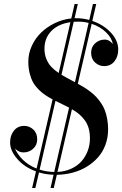

<svg xmlns="http://www.w3.org/2000/svg" viewBox="-20 -850 605 950"><path d="M349.1 -830.1H365L348.9 -759.8Q351.6 -760 356.9 -760Q389.6 -760 421.6 -751.2L439.9 -830.1H456.1L436.8 -746.6Q492.4 -727.5 528.7 -688.5Q564.9 -649.4 564.9 -605Q564.9 -569.6 546.1 -546.3Q527.3 -522.9 495.1 -522.9Q470.2 -522.9 450.6 -540.6Q430.9 -558.3 430.9 -589.1Q430.9 -617.9 451 -636Q471.2 -654.1 498 -654.1Q511.7 -654.1 522.7 -646.7Q533.7 -639.4 538.1 -631.1Q533.7 -661.9 504.9 -689.9Q476.1 -718 433.6 -732.2L365 -435.8Q383.3 -425.8 397.5 -417Q411.6 -408.2 427.9 -395.6Q444.1 -383.1 456.1 -370.4Q468 -357.7 479.7 -340.6Q491.5 -323.5 498.7 -304.6Q505.9 -285.6 510.4 -261.5Q514.9 -237.3 514.9 -210Q514.9 -169.4 501.8 -133.9Q488.8 -98.4 465.3 -71.8Q441.9 -45.2 410.3 -25.8Q378.7 -6.3 340.7 3.9Q302.7 14.2 261.2 14.9L246.1 80.1H230L245.1 14.6Q207.5 13.7 172.9 3.2L155 80.1H138.9L158 -2Q100.1 -23.2 65.1 -64Q30 -104.7 30 -145Q30 -180.4 49 -203.7Q67.9 -227.1 100.1 -227.1Q125 -227.1 144.5 -209.4Q164.1 -191.7 164.1 -160.9Q164.1 -132.1 143.9 -114Q123.8 -95.9 96.9 -95.9Q81.3 -95.9 69 -103.3Q56.6 -110.6 53 -117.9Q64.7 -87.9 92.5 -60.1Q120.4 -32.2 161.1 -16.1L240.2 -358.2Q219 -369.4 202.9 -380.4Q186.8 -391.4 170.4 -407.7Q154.1 -424.1 143.7 -442.7Q133.3 -461.4 126.7 -487.5Q120.1 -513.7 120.1 -544.9Q120.1 -585.9 137.7 -623.8Q155.3 -661.6 184.4 -689.6Q213.6 -717.5 252.3 -736Q291 -754.4 332.8 -758.8ZM366.9 -742.9Q355.5 -742.9 344.7 -742.2L284.2 -480Q302.2 -469 350.8 -443.4L418.5 -736.6Q393.6 -742.9 366.9 -742.9ZM200 -608.9Q200 -581.1 209.5 -558.1Q219 -535.2 233.6 -519.5Q248.3 -503.9 270.3 -488.8L328.4 -740.2Q267.6 -731.4 233.8 -696.3Q200 -661.1 200 -608.9ZM176 -10.7Q209.5 0 248.3 1L321.8 -317.6Q309.6 -324 286.5 -335.2Q263.4 -346.4 254.4 -350.8ZM425 -165Q425 -192.9 418.5 -215.7Q411.9 -238.5 399 -255.6Q386.2 -272.7 371.3 -285.3Q356.4 -297.9 335.9 -309.6L264.4 0.7Q301 -1 331.7 -14.9Q362.3 -28.8 382.6 -51.4Q402.8 -74 413.9 -103.3Q425 -132.6 425 -165Z"/></svg>

Font: Bodoni* 16
Style: Italic
Weight: 400
Italic angle: -13°
Version: Version 2.000